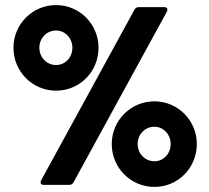

<svg xmlns="http://www.w3.org/2000/svg" viewBox="-20 -728 823 756"><path d="M201 -371C294 -371 368 -446 368 -540C368 -633 293 -708 201 -708C108 -708 33 -633 33 -540C33 -446 108 -371 201 -371ZM152 0H252C260 0 266 -3 270 -11L637 -682C642 -692 638 -700 627 -700H527C519 -700 513 -697 509 -689L142 -18C137 -8 141 0 152 0ZM201 -472C164 -472 135 -502 135 -540C135 -578 164 -608 201 -608C236 -608 265 -578 265 -540C265 -502 237 -472 201 -472ZM588 8C681 8 755 -67 755 -161C755 -254 680 -329 588 -329C495 -329 420 -254 420 -161C420 -67 495 8 588 8ZM588 -93C551 -93 522 -123 522 -161C522 -199 551 -229 588 -229C623 -229 652 -199 652 -161C652 -123 624 -93 588 -93Z"/></svg>

Font: Barlow Semi Condensed Black
Style: Regular
Weight: 900
Width: 4
Designer: Jeremy Tribby
Foundry: Tribby Type
Version: Version 1.408;PS 001.408;hotconv 1.0.88;makeotf.lib2.5.64775